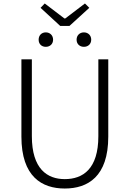

<svg xmlns="http://www.w3.org/2000/svg" viewBox="-20 -1070 745 1103"><path d="M326 -921H379L493 -1025L468 -1050L355 -964H350L237 -1050L213 -1025ZM243 -801C267 -801 285 -817 285 -842C285 -867 267 -884 243 -884C219 -884 202 -867 202 -842C202 -817 219 -801 243 -801ZM462 -801C486 -801 504 -817 504 -842C504 -867 486 -884 462 -884C438 -884 420 -867 420 -842C420 -817 438 -801 462 -801ZM352 13C484 13 602 -55 602 -285V-729H545V-288C545 -99 456 -41 352 -41C252 -41 163 -99 163 -288V-729H103V-285C103 -55 221 13 352 13Z"/></svg>

Font: Spoqa Han Sans Neo Light
Style: Regular
Weight: 300
Designer: [Spoqa Han Sans Neo] Dong-huui Kim  Younghwa Kang  Yujin Lee  [Noto Sans] Ryoko NISHIZUKA  (kana & ideographs); Paul D. 
Foundry: Spoqa (http://www.spoqa-han-sans.com)
Version: Version 1.000